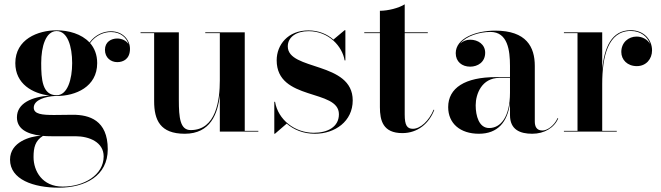

<svg xmlns="http://www.w3.org/2000/svg" viewBox="-20 -610 3063 890"><path d="M58.5 -66C58.5 -15 101 11 169.5 19C121 21.5 26.5 47.5 26.5 130C26.5 222 135 260 253 260C375 260 479.5 205 479.5 82C479.5 -53.5 393 -78 318 -78C289.5 -78 265.5 -77 230.5 -77C176 -77 136.5 -80.5 136.5 -111C136.5 -148 193.5 -163 234 -165C237 -165 240 -165 242.5 -165C330 -165 430.5 -207 430.5 -317.5C430.5 -357 417.5 -387.5 397.5 -410.5C425 -448.5 464 -461.5 494.5 -461.5C539 -461.5 567 -435 576 -405C565.5 -422.5 543.5 -431.5 523.5 -431.5C495.5 -431.5 466.5 -416 466.5 -379C466.5 -342 494.5 -322 523.5 -322C552 -322 582.5 -337 582.5 -383.5C582.5 -424 550.5 -465 494 -465C464 -465 423.5 -452 395 -413C358 -453 297.5 -469.5 242.5 -469.5C155.5 -469.5 51 -428 51 -317.5C51 -221 131 -176.5 209 -167C128 -161 58.5 -132 58.5 -66ZM171 -317.5C171 -395.5 192.5 -466 242.5 -466C293 -466 314.5 -395.5 314.5 -317.5C314.5 -242.5 293 -168.5 242.5 -168.5C176 -168.5 171 -242.5 171 -317.5ZM135.5 118C135.5 74 143 42.5 179 20C191 21 204.5 21.5 218 21.5H329.5C394.5 21.5 460.5 49.5 460.5 115C460.5 202 368 255 270.5 255C176 255 135.5 183 135.5 118Z M809 -460H631.5V-456.5H694.5V-141C694.5 -54 722 10 836.5 10C955.5 10 990 -83 999 -170V0H1177.5V-3.5H1114.5V-460H931.5V-456.5H999V-237C999 -147.5 982.5 -7 864 -7C815 -7 809 -63.5 809 -147.5Z M1254.5 10 1309 -37C1342.5 -7.5 1388 10 1439.5 10C1533.5 10 1615 -48 1615 -144.5C1615 -326.5 1314 -281 1314 -395C1314 -438 1353.5 -465.5 1410.5 -465.5C1504.5 -465.5 1567 -394.5 1577.5 -330H1581V-470H1577.5L1525.5 -426.5C1496.5 -452 1457 -469 1409.5 -469C1314.5 -469 1262.5 -402 1262.5 -330.5C1262.5 -140 1551 -199.5 1551 -80.5C1551 -20.5 1497 5.5 1435 5.5C1346 5.5 1269 -55 1255 -138H1251.5V10Z M1993 -100.5 1990 -101.5C1969 -50.5 1929 -13 1894 -13C1867 -13 1856 -29 1856 -79V-456.5H1963V-460H1856V-590C1828.5 -572.5 1778.5 -560 1741 -560V-460H1668.5V-456.5H1741V-113.5C1741 -51 1755.5 7 1845 7C1916 7 1969 -37.5 1993 -100.5Z M2278 -252.5C2136 -252.5 2057.5 -202.5 2057.5 -113.5C2057.5 -37.5 2113.5 10 2200 10C2287 10 2332.5 -44 2344 -132.5V-76.5C2344 -8.5 2391 10 2447 10C2503 10 2549 -17.5 2567.5 -61L2565 -63C2548 -25.5 2515.5 -5 2494.5 -5C2467 -5 2459 -24 2459 -47V-304.5C2459 -392 2420.5 -468 2275.5 -468C2184.5 -468 2092.5 -432 2092.5 -363.5C2092.5 -324 2121.5 -301 2159.5 -301C2194.5 -301 2229 -322 2229 -365.5C2229 -404.5 2195.5 -426 2159.5 -426C2142 -426 2125.5 -419.5 2113 -408C2141.5 -443.5 2202.5 -462 2253.5 -462C2333.5 -462 2344 -376.5 2344 -304.5V-252.5ZM2247.5 -16.5C2200 -16.5 2185 -73.5 2185 -122C2185 -174 2213 -249 2295 -249H2344V-180.5C2344 -65.5 2299.5 -16.5 2247.5 -16.5Z M2594 -3.5V0H2839V-3.5H2771.5V-221C2771.5 -347.5 2798.5 -466.5 2903.5 -466.5C2950 -466.5 2982 -440 2993.5 -406C2982 -426 2959 -440.5 2931 -440.5C2893.5 -440.5 2860 -413.5 2860 -369C2860 -333 2888 -303.5 2932 -303.5C2975 -303.5 3002.5 -336.5 3002.5 -376.5C3002.5 -425 2965.5 -470 2903.5 -470C2815 -470 2781 -390 2771.5 -288.5V-460H2594V-456.5H2657V-3.5Z"/></svg>

Font: Bodoni* 48pt Medium
Style: Regular
Weight: 500
Version: Version 2.3